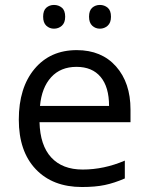

<svg xmlns="http://www.w3.org/2000/svg" viewBox="-20 -748 601 778"><path d="M312 9.8Q193.4 9.8 124.8 -62.5Q56.2 -134.8 56.2 -263.2Q56.2 -392.6 119.9 -468.8Q183.6 -544.9 291 -544.9Q391.6 -544.9 450.2 -478.8Q508.8 -412.6 508.8 -304.2V-252.9H140.1Q142.6 -158.7 187.7 -109.9Q232.9 -61 314.9 -61Q401.4 -61 485.8 -97.2V-24.9Q442.9 -6.3 404.5 1.7Q366.2 9.8 312 9.8ZM290 -477.1Q225.6 -477.1 187.3 -435.1Q148.9 -393.1 142.1 -318.8H421.9Q421.9 -395.5 387.7 -436.3Q353.5 -477.1 290 -477.1ZM154.8 -680.2Q154.8 -705.6 167.7 -716.8Q180.7 -728 198.7 -728Q217.3 -728 230.7 -716.8Q244.1 -705.6 244.1 -680.2Q244.1 -655.8 230.7 -643.8Q217.3 -631.8 198.7 -631.8Q180.7 -631.8 167.7 -643.8Q154.8 -655.8 154.8 -680.2ZM340.8 -680.2Q340.8 -705.6 353.8 -716.8Q366.7 -728 384.8 -728Q402.8 -728 416.3 -716.8Q429.7 -705.6 429.7 -680.2Q429.7 -655.8 416.3 -643.8Q402.8 -631.8 384.8 -631.8Q366.7 -631.8 353.8 -643.8Q340.8 -655.8 340.8 -680.2Z"/></svg>

Font: HunimalSansv1.5
Style: Regular
Weight: 400
Foundry: Ascender Corporation
Version: Version 1.10